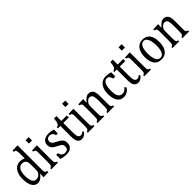

<svg xmlns="http://www.w3.org/2000/svg" viewBox="348 -2352 3887 3887"><g transform="rotate(-45 2291.5 -409.0)"><path d="M377 -628Q377 -683 376 -705Q375 -727 372 -742.5Q369 -758 363.5 -766Q358 -774 348.5 -779.5Q339 -785 314 -789V-820L432 -826H461V-158Q461 -114 462.5 -95Q464 -76 469 -64Q474 -52 484.5 -45Q495 -38 521 -31V-1L406 4H376L382 -90L375 -92Q344 -53 321.5 -34.5Q299 -16 273.5 -4Q248 8 218 8Q138 8 94.5 -64Q51 -136 51 -272Q51 -366 79.5 -431.5Q108 -497 156 -529.5Q204 -562 264 -562Q296 -562 322.5 -556Q349 -550 377 -536ZM377 -337Q377 -380 373.5 -406Q370 -432 361.5 -449.5Q353 -467 338.5 -479Q324 -491 306.5 -496.5Q289 -502 265 -502Q199 -502 164.5 -445.5Q130 -389 130 -283Q130 -177 158.5 -122.5Q187 -68 244 -68Q267 -68 282 -72Q297 -76 311.5 -85Q326 -94 341 -110.5Q356 -127 363 -140Q370 -153 373.5 -169.5Q377 -186 377 -213Z M739 -783V-688H649V-783ZM602 -28Q621 -35 629.5 -40Q638 -45 643.5 -54Q649 -63 652 -81.5Q655 -100 655 -141V-388Q655 -425 654 -447.5Q653 -470 647 -483.5Q641 -497 629.5 -503Q618 -509 596 -514V-544L709 -549H739V-142Q739 -93 743 -74Q747 -55 758 -45Q769 -35 794 -28V0H602Z M1208 -419H1161Q1150 -452 1135.5 -472Q1121 -492 1102 -500Q1083 -508 1057 -508Q1018 -508 994.5 -486.5Q971 -465 971 -428Q971 -402 980.5 -385Q990 -368 1009.5 -353.5Q1029 -339 1078 -314Q1128 -290 1155 -268.5Q1182 -247 1197.5 -220Q1213 -193 1213 -153Q1213 -109 1200 -78.5Q1187 -48 1163 -28.5Q1139 -9 1106 -0.5Q1073 8 1034 8Q993 8 954.5 1Q916 -6 879 -18V-136H927Q940 -84 966 -60.5Q992 -37 1037 -37Q1055 -37 1071.5 -41Q1088 -45 1101.5 -55Q1115 -65 1122.5 -82Q1130 -99 1130 -124Q1130 -153 1120.5 -171.5Q1111 -190 1090.5 -204.5Q1070 -219 1018 -245Q974 -267 947 -287Q920 -307 904.5 -335Q889 -363 889 -401Q889 -448 911 -482Q933 -516 974 -534Q1015 -552 1070 -552Q1102 -552 1132 -548.5Q1162 -545 1208 -533Z M1281 -519Q1305 -524 1320.5 -535.5Q1336 -547 1344.5 -565.5Q1353 -584 1358 -610.5Q1363 -637 1368 -689H1437V-548H1595V-490H1437V-236Q1437 -181 1441 -148Q1445 -115 1456 -96.5Q1467 -78 1480.5 -69.5Q1494 -61 1515 -61Q1535 -61 1552 -70.5Q1569 -80 1586 -99L1608 -67Q1573 -27 1542 -9.5Q1511 8 1478 8Q1415 8 1384 -36Q1353 -80 1353 -172V-490H1281Z M1785 -783V-688H1695V-783ZM1648 -28Q1667 -35 1675.5 -40Q1684 -45 1689.5 -54Q1695 -63 1698 -81.5Q1701 -100 1701 -141V-388Q1701 -425 1700 -447.5Q1699 -470 1693 -483.5Q1687 -497 1675.5 -503Q1664 -509 1642 -514V-544L1755 -549H1785V-142Q1785 -93 1789 -74Q1793 -55 1804 -45Q1815 -35 1840 -28V0H1648Z M2402 0H2210V-28Q2229 -35 2237 -40Q2245 -45 2250.5 -54Q2256 -63 2259.5 -82Q2263 -101 2263 -139V-288Q2263 -328 2261 -360.5Q2259 -393 2254.5 -414Q2250 -435 2243 -446.5Q2236 -458 2227 -466Q2218 -474 2206.5 -478.5Q2195 -483 2176 -483Q2157 -483 2140 -474.5Q2123 -466 2102.5 -444.5Q2082 -423 2072.5 -402Q2063 -381 2063 -353V-142Q2063 -93 2067 -74Q2071 -55 2082 -45Q2093 -35 2118 -28V0H1926V-28Q1945 -35 1953.5 -40Q1962 -45 1967.5 -54Q1973 -63 1976 -81.5Q1979 -100 1979 -141V-387Q1979 -424 1978 -446Q1977 -468 1971 -481.5Q1965 -495 1953.5 -501.5Q1942 -508 1920 -512V-543L2034 -547H2064L2058 -456L2065 -453Q2101 -495 2123.5 -513.5Q2146 -532 2168.5 -542Q2191 -552 2216 -552Q2243 -552 2263.5 -544.5Q2284 -537 2300 -522.5Q2316 -508 2326.5 -486Q2337 -464 2342 -433.5Q2347 -403 2347 -356V-142Q2347 -102 2349 -84.5Q2351 -67 2355.5 -58Q2360 -49 2369.5 -42Q2379 -35 2402 -28Z M2848 -530V-412H2786Q2778 -448 2765.5 -469.5Q2753 -491 2737 -499.5Q2721 -508 2697 -508Q2663 -508 2636.5 -482.5Q2610 -457 2595 -405Q2580 -353 2580 -277Q2580 -229 2585.5 -189Q2591 -149 2605.5 -121Q2620 -93 2643 -76.5Q2666 -60 2701 -60Q2735 -60 2764 -76Q2793 -92 2824 -130L2852 -93Q2827 -60 2808 -43Q2789 -26 2767.5 -14Q2746 -2 2724.5 3Q2703 8 2678 8Q2586 8 2537 -63.5Q2488 -135 2488 -268Q2488 -353 2515.5 -417.5Q2543 -482 2592.5 -517Q2642 -552 2706 -552Q2746 -552 2780 -547Q2814 -542 2848 -530Z M2896 -519Q2920 -524 2935.5 -535.5Q2951 -547 2959.5 -565.5Q2968 -584 2973 -610.5Q2978 -637 2983 -689H3052V-548H3210V-490H3052V-236Q3052 -181 3056 -148Q3060 -115 3071 -96.5Q3082 -78 3095.5 -69.5Q3109 -61 3130 -61Q3150 -61 3167 -70.5Q3184 -80 3201 -99L3223 -67Q3188 -27 3157 -9.5Q3126 8 3093 8Q3030 8 2999 -36Q2968 -80 2968 -172V-490H2896Z M3400 -783V-688H3310V-783ZM3263 -28Q3282 -35 3290.5 -40Q3299 -45 3304.5 -54Q3310 -63 3313 -81.5Q3316 -100 3316 -141V-388Q3316 -425 3315 -447.5Q3314 -470 3308 -483.5Q3302 -497 3290.5 -503Q3279 -509 3257 -514V-544L3370 -549H3400V-142Q3400 -93 3404 -74Q3408 -55 3419 -45Q3430 -35 3455 -28V0H3263Z M3754 8Q3652 8 3598.5 -61.5Q3545 -131 3545 -267Q3545 -361 3573 -425Q3601 -489 3650 -520.5Q3699 -552 3762 -552Q3866 -552 3919.5 -482Q3973 -412 3973 -280Q3973 -186 3946.5 -121Q3920 -56 3870.5 -24Q3821 8 3754 8ZM3638 -279Q3638 -160 3670 -95.5Q3702 -31 3761 -31Q3794 -31 3817 -50Q3840 -69 3854.5 -101Q3869 -133 3875 -175Q3881 -217 3881 -264Q3881 -349 3865 -405.5Q3849 -462 3822 -489Q3795 -516 3760 -516Q3701 -516 3669.5 -454.5Q3638 -393 3638 -279Z M4548 0H4356V-28Q4375 -35 4383 -40Q4391 -45 4396.5 -54Q4402 -63 4405.5 -82Q4409 -101 4409 -139V-288Q4409 -328 4407 -360.5Q4405 -393 4400.5 -414Q4396 -435 4389 -446.5Q4382 -458 4373 -466Q4364 -474 4352.5 -478.5Q4341 -483 4322 -483Q4303 -483 4286 -474.5Q4269 -466 4248.5 -444.5Q4228 -423 4218.5 -402Q4209 -381 4209 -353V-142Q4209 -93 4213 -74Q4217 -55 4228 -45Q4239 -35 4264 -28V0H4072V-28Q4091 -35 4099.5 -40Q4108 -45 4113.5 -54Q4119 -63 4122 -81.5Q4125 -100 4125 -141V-387Q4125 -424 4124 -446Q4123 -468 4117 -481.5Q4111 -495 4099.5 -501.5Q4088 -508 4066 -512V-543L4180 -547H4210L4204 -456L4211 -453Q4247 -495 4269.5 -513.5Q4292 -532 4314.5 -542Q4337 -552 4362 -552Q4389 -552 4409.5 -544.5Q4430 -537 4446 -522.5Q4462 -508 4472.5 -486Q4483 -464 4488 -433.5Q4493 -403 4493 -356V-142Q4493 -102 4495 -84.5Q4497 -67 4501.5 -58Q4506 -49 4515.5 -42Q4525 -35 4548 -28Z"/></g></svg>

Font: Myanglish
Style: Regular
Weight: 400
Designer: KyawKyaw ( MaYenGone)
Foundry: TattooFont3D
Version: Version 1.003 December 13, 2014